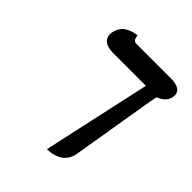

<svg xmlns="http://www.w3.org/2000/svg" viewBox="-202 -670 955 955"><g transform="rotate(45 275.5 -192.5)"><path d="M484.9 -360.8 411.1 82Q406.7 105 394 122.1Q381.3 139.2 367.7 147.5Q354 155.8 336.4 160.6Q318.8 165.5 309.1 166.3Q299.3 167 290 167L415 -403.8H187Q147 -403.8 127 -418.2Q106.9 -432.6 106.9 -459Q106.9 -465.3 108.9 -475.1Q113.3 -496.1 125 -511.5Q136.7 -526.9 150.6 -534.2Q164.6 -541.5 178 -545.9Q191.4 -550.3 200.2 -550.8L209 -551.8Q210.4 -518.1 233.9 -518.1H473.1Q550.8 -518.1 550.8 -472.2Q550.8 -464.8 548.8 -457Q545.4 -438 529.8 -423.1Q514.2 -408.2 494.1 -401.9Q492.2 -401.9 484.9 -360.8Z"/></g></svg>

Font: Linux Libertine G
Style: Bold Italic
Weight: 700
Italic angle: -11.5°
Designer: Philipp H. Poll
Foundry: Philipp H. Poll
Version: Version 4.1.0